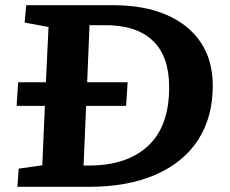

<svg xmlns="http://www.w3.org/2000/svg" viewBox="-20 -720 885 740"><path d="M416 -700Q535 -700 621 -663Q707 -626 753.5 -557Q800 -488 800 -390Q800 -267 743 -180Q686 -93 579 -46.5Q472 0 323 0H47L52 -70L143 -83L153 -312H44L50 -403H157L167 -616L75 -633L81 -700ZM323 -82Q469 -82 550.5 -157.5Q632 -233 632 -384Q632 -503 569 -563Q506 -623 387 -623H325L316 -403H472L466 -312H312L302 -82Z"/></svg>

Font: Literata 7pt
Style: Bold Italic
Weight: 700
Italic angle: -2°
Designer: Latin by Veronika Burian and Jose Scaglione. Greek by Irene Vlachou. Cyrillic by Vera Evstafieva
Foundry: TypeTogether
Version: Version 3.002